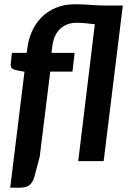

<svg xmlns="http://www.w3.org/2000/svg" viewBox="-20 -757 609 902"><path d="M216 -420.5 166.5 -20.5 141.5 73.5Q135 98 119.8 111.2Q104.5 124.5 77.5 124.5H28L95 -420L57 -427Q44.5 -429.5 37.2 -435.2Q30 -441 30 -452.5L36 -508.5H105.5L108.5 -531Q113.5 -572 130 -609.2Q146.5 -646.5 174.5 -675Q202.5 -703.5 242 -720.2Q281.5 -737 333 -737Q372 -737 407 -734Q442 -731 477 -731H557L467 0H347.5L425.5 -643Q404 -645.5 382.5 -647.8Q361 -650 341 -650Q291.5 -650 261 -620Q230.5 -590 224.5 -531L222 -508.5H330.5L320.5 -420.5Z"/></svg>

Font: Lato TR
Style: Bold Italic
Weight: 700
Italic angle: -12°
Designer: Lukasz Dziedzic
Foundry: tyPoland Lukasz Dziedzic
Version: Version 1.104 2013